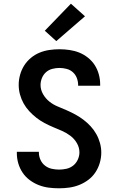

<svg xmlns="http://www.w3.org/2000/svg" viewBox="-20 -1009 640 1037"><path d="M299 8Q271 8 243.5 4.5Q216 1 190 -9Q164 -19 141 -36Q118 -53 102.5 -76Q87 -99 79 -126Q71 -153 71 -181V-189H190V-185Q190 -165 198.5 -146Q207 -127 223 -114.5Q239 -102 259 -97.5Q279 -93 299 -93Q319 -93 339 -97.5Q359 -102 375 -114.5Q391 -127 400 -146.5Q409 -166 409 -186Q409 -212 395.5 -235.5Q382 -259 361 -275Q340 -291 316 -301.5Q292 -312 268 -322Q244 -332 220.5 -344.5Q197 -357 176.5 -373Q156 -389 138 -408.5Q120 -428 107.5 -450.5Q95 -473 88 -498.5Q81 -524 81 -551Q81 -578 88.5 -605Q96 -632 110.5 -655Q125 -678 146.5 -696Q168 -714 193.5 -724.5Q219 -735 246.5 -739Q274 -743 301 -743Q328 -743 355.5 -739Q383 -735 408 -725Q433 -715 455 -697.5Q477 -680 491.5 -657.5Q506 -635 513.5 -608Q521 -581 521 -554V-546H402V-550Q402 -569 395 -587.5Q388 -606 373.5 -619Q359 -632 339.5 -637Q320 -642 301 -642Q282 -642 262.5 -637Q243 -632 228.5 -619Q214 -606 206.5 -587.5Q199 -569 199 -550Q199 -524 212.5 -500.5Q226 -477 246.5 -460.5Q267 -444 291.5 -434Q316 -424 340 -413.5Q364 -403 387 -390.5Q410 -378 431 -362Q452 -346 469.5 -327Q487 -308 500 -285Q513 -262 520 -236.5Q527 -211 527 -185Q527 -157 519 -129.5Q511 -102 495.5 -78.5Q480 -55 457.5 -38Q435 -21 409 -10.5Q383 0 355 4Q327 8 299 8ZM284 -787 222 -843 363 -989 439 -921Z"/></svg>

Font: Iosevka Extended
Style: Bold
Weight: 700
Width: 7
Monospace: yes
Designer: Belleve Invis
Foundry: Belleve Invis
Version: Version 32.5.0; ttfautohint (v1.8.4)